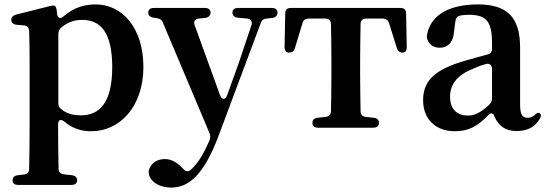

<svg xmlns="http://www.w3.org/2000/svg" viewBox="-20 -571 2474 869"><path d="M37 245C37 259 46 266 62 266H304C320 266 329 258 329 245C329 232 321 224 305 222L269 218C254 216 245 208 245 192C244 131 243 68 243 18V-8C243 -29 255 -34 272 -20C310 12 350 23 393 23C523 23 629 -89 629 -268C629 -445 533 -551 413 -551C366 -551 316 -539 269 -498C253 -484 240 -488 238 -510L237 -521C236 -533 233 -540 229 -544C225 -547 216 -546 204 -543L53 -505C39 -501 31 -493 31 -481C31 -469 40 -460 55 -459L88 -456C103 -455 111 -446 112 -431C113 -393 114 -353 114 -301V19C114 70 113 133 112 193C112 209 103 218 88 219L61 222C45 224 37 232 37 245ZM244 -106V-415C244 -427 247 -437 257 -446C289 -473 320 -481 352 -481C439 -481 488 -419 488 -267C488 -106 430 -49 347 -49C312 -49 283 -56 258 -76C247 -84 244 -93 244 -106Z M755 278C836 278 904 217 968 47L1160 -466C1165 -480 1173 -486 1187 -487L1213 -490C1228 -492 1236 -501 1236 -514C1236 -527 1227 -535 1211 -535H1057C1041 -535 1032 -527 1032 -514C1032 -501 1040 -493 1056 -491L1099 -487C1116 -485 1123 -473 1118 -457L1061 -287L1008 -140C1000 -118 984 -118 976 -140L861 -457C855 -473 862 -485 879 -487L909 -490C924 -492 933 -501 933 -514C933 -527 924 -535 908 -535H676C660 -535 651 -527 651 -514C651 -501 660 -493 675 -491L689 -489C702 -487 712 -482 717 -469L928 31C933 42 933 53 928 65C903 122 879 165 845 196C834 207 822 206 813 197C786 168 760 149 727 149C697 149 669 161 656 192C652 203 652 211 655 222C667 259 710 278 755 278Z M1271 -510 1268 -358C1268 -341 1275 -333 1288 -333C1302 -333 1311 -339 1315 -354L1349 -466C1353 -481 1363 -487 1377 -487H1452C1468 -487 1477 -479 1478 -462C1479 -409 1480 -342 1480 -296V-232C1480 -187 1479 -121 1478 -67C1477 -52 1469 -44 1454 -42L1418 -38C1403 -37 1394 -28 1394 -15C1394 -1 1403 7 1419 7H1670C1686 7 1695 -1 1695 -15C1695 -29 1686 -37 1671 -38L1635 -42C1620 -44 1612 -52 1612 -68C1611 -121 1610 -187 1610 -232V-296C1610 -342 1611 -409 1612 -462C1612 -478 1621 -487 1637 -487H1712C1726 -487 1737 -480 1741 -466L1776 -354C1780 -340 1789 -333 1802 -333C1815 -333 1821 -341 1821 -358L1818 -510C1818 -527 1809 -535 1793 -535H1296C1280 -535 1271 -527 1271 -510Z M2038 23C2103 23 2142 -1 2188 -48C2202 -63 2211 -61 2218 -44C2235 -2 2268 22 2316 22C2364 22 2396 8 2421 -30C2430 -43 2430 -52 2423 -58C2416 -64 2409 -59 2397 -48C2388 -41 2379 -38 2368 -38C2344 -38 2334 -51 2334 -100V-356C2334 -494 2274 -551 2144 -551C2014 -551 1933 -504 1914 -420C1911 -408 1911 -400 1916 -389C1926 -365 1946 -355 1971 -355C2002 -355 2031 -374 2035 -428L2041 -475C2043 -490 2050 -498 2064 -501C2077 -503 2089 -504 2101 -504C2180 -504 2207 -477 2207 -373V-351C2207 -336 2200 -327 2185 -324C2154 -316 2123 -307 2095 -299C1946 -258 1895 -205 1895 -117C1895 -27 1957 23 2038 23ZM2017 -133C2017 -191 2051 -233 2126 -262C2139 -268 2157 -275 2179 -281C2196 -286 2207 -276 2207 -259V-127C2207 -115 2203 -105 2193 -96C2154 -59 2125 -48 2099 -48C2048 -48 2017 -77 2017 -133Z"/></svg>

Font: 寒蝉锦书宋Pro Soft
Style: Regular
Weight: 700
Designer: 寒蝉锦书宋{Warren} 思源宋体{Ryoko NISHIZUKA 西塚涼子 (kana & ideographs); Frank Grießhammer (Latin, Greek & Cyrillic); Wenlong ZHANG 
Foundry: Adobe & ChillType
Version: Version 2.000;Glyphs 3.1.1 (3135)